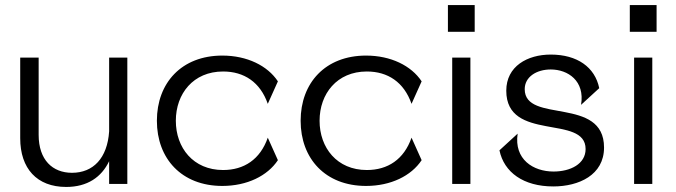

<svg xmlns="http://www.w3.org/2000/svg" viewBox="-20 -728 2676 760"><path d="M265 -44C188 -44 133 -95 133 -194V-500H60V-181C60 -61 126 12 242 12C326 12 382 -27 412 -90V0H484V-500H412V-208C405 -102 349 -44 265 -44Z M676 -250C676 -357 745 -445 863 -445C946 -445 1010 -403 1040 -317L1080 -406C1039 -468 958 -508 860 -508C699 -508 601 -400 601 -250C601 -100 699 8 860 8C958 8 1039 -32 1080 -94L1040 -183C1010 -97 946 -55 863 -55C745 -55 676 -143 676 -250Z M1245 -250C1245 -357 1314 -445 1432 -445C1515 -445 1579 -403 1609 -317L1649 -406C1608 -468 1527 -508 1429 -508C1268 -508 1170 -400 1170 -250C1170 -100 1268 8 1429 8C1527 8 1608 -32 1649 -94L1609 -183C1579 -97 1515 -55 1432 -55C1314 -55 1245 -143 1245 -250Z M1770 0H1842V-500H1770ZM1753 -602H1859V-708H1753Z M2160 -453C2228 -453 2296 -408 2280 -313L2352 -379C2335 -462 2265 -512 2160 -512C2068 -512 1984 -466 1984 -369C1984 -164 2298 -277 2298 -138C2298 -79 2238 -49 2171 -49C2091 -49 2014 -97 2029 -199L1957 -133C1975 -46 2052 10 2170 10C2271 10 2371 -35 2371 -144C2371 -349 2057 -237 2057 -375C2057 -424 2104 -453 2160 -453Z M2490 0H2562V-500H2490ZM2473 -602H2579V-708H2473Z"/></svg>

Font: Absans
Style: Regular
Weight: 400
Designer: Valerio Monopoli
Version: Version 1.200;Glyphs 3.2 (3217)